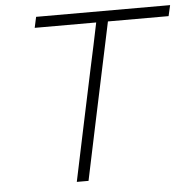

<svg xmlns="http://www.w3.org/2000/svg" viewBox="-51 -764 807 815"><g transform="rotate(-5 352.0 -356.5)"><path d="M243.5 0Q256 -59.5 267.8 -115.5Q279.5 -171.5 293.5 -237.5L342.5 -469Q354.5 -523.5 364.5 -571Q374.5 -618.5 384.5 -667H122.5L132.5 -713H703.5L693 -667H434.5Q424 -618.5 414.2 -571Q404.5 -523.5 392.5 -469L343.5 -237.5Q329.5 -171.5 317.8 -115.5Q306 -59.5 293.5 0Z"/></g></svg>

Font: Commissioner ExtraLight
Style: Italic
Weight: 200
Italic angle: -12°
Designer: Kostas Bartsokas
Foundry: Kostas Bartsokas
Version: Version 1.000; ttfautohint (v1.8.3)